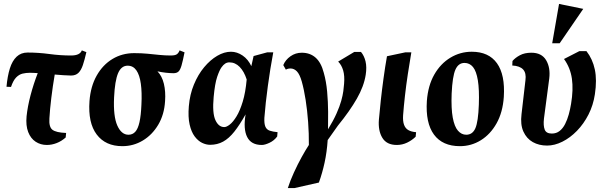

<svg xmlns="http://www.w3.org/2000/svg" viewBox="-20 -728 3078 976"><path d="M218.1 8.9Q186.2 8.9 161.1 -7.6Q136 -24.1 123.3 -56.8Q110.6 -89.5 115.1 -137.1Q120.3 -186.7 135.2 -243.4Q150.1 -300.1 171.8 -356.3Q160.3 -357 150.1 -357.5Q140 -358 132 -358Q112.8 -358 94.8 -353.8Q76.9 -349.5 61.9 -334.1Q47 -318.8 36 -286.1L13 -287Q18 -341.3 30.1 -380Q42.3 -418.8 64.5 -439.8Q86.8 -460.9 120 -460.9Q175.6 -460.9 231.1 -453.4Q286.5 -445.9 341.1 -445.9Q363.9 -445.9 377.4 -452.3Q391 -458.6 396 -471.9L419.1 -462.9Q410.2 -423.9 401.3 -397.3Q392.4 -370.8 378.5 -357.4Q364.6 -344 341.1 -344Q324.5 -344 302.5 -345.7Q280.5 -347.4 258.2 -349.1Q247.9 -288.9 240.8 -230.2Q233.7 -171.5 231.1 -126.1Q228.1 -82.4 246.6 -68.3Q265.1 -54.1 316.1 -52.1L313.9 -29.1Q292.4 -10.1 267.7 -0.6Q243 8.9 218.1 8.9Z M602 15Q516.2 15 471.6 -44.3Q426.9 -103.5 434.9 -214Q440.5 -289 471.6 -343.9Q502.6 -398.7 551.9 -428.3Q601.1 -457.9 662.1 -457.9Q699.9 -457.9 731 -454.8Q762.1 -451.7 790.7 -448.8Q819.2 -445.9 848.1 -445.9Q871.5 -445.9 880.2 -453.1Q888.9 -460.4 892.9 -471.9L918.1 -462Q909.5 -418.8 902.9 -395.6Q896.2 -372.5 887.2 -364.2Q878.2 -355.9 862 -355.9Q845 -355.9 823.2 -358.3Q801.4 -360.8 780.4 -365.3Q803.5 -341.8 813.1 -302.1Q822.6 -262.4 819.1 -214Q815 -145.2 784.2 -93.6Q753.4 -42 705.7 -13.5Q658.1 15 602 15ZM632.9 -43.1Q654 -43.1 667.7 -58.2Q681.4 -73.2 689 -107Q696.6 -140.8 698.9 -196.1Q702.1 -258.3 695.9 -302.5Q689.8 -346.8 673.3 -370.4Q656.8 -394.1 628.9 -394.1Q596.4 -394.1 580.1 -355.6Q563.9 -317 559.9 -233Q555.4 -137 576.2 -90.1Q597.1 -43.1 632.9 -43.1Z M1048 8.1Q1028 8.1 1007.2 -1.9Q986.5 -12 969.5 -34.6Q952.5 -57.3 943.9 -95.2Q935.3 -133.1 939.9 -187.9Q944.9 -248.1 965.8 -298.4Q986.6 -348.8 1017.7 -386.2Q1048.9 -423.6 1084.4 -444.3Q1119.9 -465 1154 -465Q1185.1 -465 1213.4 -445.6Q1241.6 -426.2 1257.6 -391.7L1269.1 -443.1L1338.9 -462.1H1369.1Q1353.5 -379.1 1341.6 -291.1Q1329.6 -203 1323.9 -129Q1322.5 -99.1 1329 -84.1Q1335.5 -69 1351.2 -63.7Q1366.9 -58.4 1390.9 -56.1L1389 -34Q1373.2 -13 1349.8 -2.1Q1326.4 8.9 1310.9 8.9Q1256.7 8.9 1236.4 -31.6Q1216 -72.1 1228.4 -146.6Q1198.4 -93.1 1171.1 -58.7Q1143.7 -24.2 1114.2 -8.1Q1084.6 8.1 1048 8.1ZM1120.1 -82Q1131.7 -82 1148.3 -95Q1164.9 -108 1182.3 -136.4Q1199.7 -164.7 1213.9 -211.3Q1228.1 -257.9 1234 -324Q1221 -364.6 1198.4 -387.8Q1175.7 -411 1146.1 -411Q1134.2 -411 1124.7 -404.8Q1115.1 -398.6 1106.1 -385.9Q1095.4 -371.1 1083.9 -337.2Q1072.4 -303.2 1066.1 -234.9Q1058.6 -153.1 1074.9 -117.6Q1091.1 -82 1120.1 -82Z M1443.1 228Q1454.8 191.3 1473.9 149.4Q1493 107.5 1513.6 70.2Q1534.3 32.9 1550.1 8.9Q1550.6 -48.9 1546.3 -107.6Q1542 -166.4 1533.7 -219.8Q1525.4 -273.2 1513.9 -314Q1503.4 -350.5 1489.2 -365.2Q1475 -379.9 1456.9 -379.9Q1442.6 -379.9 1433.1 -373.9L1420 -397.1Q1431 -423.9 1456.5 -441.9Q1482 -460 1514 -460Q1556 -460 1584.2 -435.1Q1612.5 -410.1 1625.9 -357.9Q1638.4 -314.1 1643 -261.9Q1647.6 -209.7 1647.9 -159.7Q1648.2 -109.6 1647.5 -70.7Q1674.9 -115.5 1690.7 -151.1Q1706.6 -186.8 1714.5 -215.1Q1722.4 -243.4 1725.2 -264.7Q1728.1 -286 1729.1 -302.1Q1732.6 -342.6 1724.4 -370.2Q1716.2 -397.8 1699 -415L1780.9 -464H1815Q1831.2 -444.8 1838.2 -415.8Q1845.1 -386.9 1839.1 -348.1Q1829.9 -289.1 1793.9 -226.3Q1758 -163.5 1698 -89.9L1645.7 -16Q1641.7 45 1629.9 99.1Q1618.1 153.1 1601 200L1476.9 228Z M1997.1 8.9Q1945.6 8.9 1923.6 -27.4Q1901.5 -63.6 1906.1 -120.1Q1909.8 -163.5 1915.7 -217.6Q1921.6 -271.8 1929.6 -329.8Q1937.5 -387.9 1947.1 -442.1L2041.1 -462.1H2071Q2061.7 -407.7 2053.1 -351Q2044.5 -294.2 2038.5 -240.8Q2032.5 -187.4 2029.1 -142.1Q2027.1 -112.1 2033.9 -93.7Q2040.6 -75.2 2055.9 -66.6Q2071.1 -58 2095.1 -56L2092.9 -33Q2074.2 -14.8 2049.4 -2.9Q2024.6 8.9 1997.1 8.9Z M2318.1 15Q2229.4 15 2186 -43.9Q2142.6 -102.9 2149.9 -214.9Q2155.8 -293.1 2187.6 -348.9Q2219.4 -404.6 2269.5 -434.8Q2319.6 -465 2378.1 -465Q2464.4 -465 2506.3 -406.4Q2548.2 -347.7 2541 -235.1Q2535.7 -157.2 2504.4 -101.3Q2473.1 -45.4 2424.4 -15.2Q2375.6 15 2318.1 15ZM2349.9 -43.1Q2382.4 -43.1 2396.7 -76.6Q2411 -110.1 2414.1 -196.1Q2416.8 -273.1 2409.1 -319.8Q2401.4 -366.4 2384.4 -387.3Q2367.4 -408.1 2341.1 -408.1Q2310.1 -408.1 2295 -373.9Q2279.9 -339.6 2275.9 -252.1Q2273 -176 2281.5 -130.1Q2290 -84.2 2307.9 -63.7Q2325.9 -43.1 2349.9 -43.1Z M2760.9 12Q2720 12 2688.4 -5.7Q2656.8 -23.5 2640.6 -59.2Q2624.5 -94.9 2631.1 -147.9L2651 -319.9Q2656 -356.7 2639.1 -374.9Q2622.3 -393 2584.1 -395L2585.1 -418Q2599.1 -434.5 2622.9 -447.2Q2646.6 -460 2681.1 -460Q2733.6 -460 2756.2 -421.9Q2778.7 -383.7 2772 -328.9L2745.1 -125.1Q2741.1 -89.3 2748.9 -69.2Q2756.6 -49.1 2785 -49.1Q2808.1 -49.1 2824.7 -62.2Q2841.4 -75.4 2852.7 -97.7Q2864 -120 2871.3 -146.6Q2878.5 -173.1 2882.9 -200Q2895.1 -272.3 2887.2 -327.9Q2879.2 -383.6 2847 -428.1L2925.1 -468.1H2961.1Q2992.4 -428.1 3003.7 -374.7Q3015 -321.4 3004 -248.9Q2995.7 -193.3 2971.6 -145.9Q2947.4 -98.5 2912.9 -63Q2878.4 -27.5 2838.8 -7.8Q2799.2 12 2760.9 12ZM2787 -507.9 2821.8 -708 2944.9 -682.9 2824.9 -507.9Z"/></svg>

Font: Ancizar Serif Light
Style: Italic
Weight: 300
Italic angle: -4°
Designer: Cesar Puertas, Viviana Monsalve, Julian Moncada, Julian Prieto, Jose Castro, Felipe Aragon, Mariel Hernandez, Sara Alarc
Version: Version 8.100